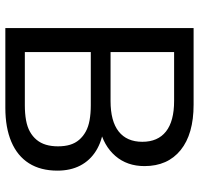

<svg xmlns="http://www.w3.org/2000/svg" viewBox="-33 -712 745 719"><g transform="rotate(90 339.5 -352.5)"><path d="M85 0V-705H372Q482 -705 542 -656.5Q602 -608 602 -521Q602 -456 564 -412Q526 -368 460 -353V-368Q509 -362 545 -339.5Q581 -317 600 -280.5Q619 -244 619 -195Q619 -132 591.5 -88.5Q564 -45 511 -22.5Q458 0 384 0ZM175 -73H374Q405 -73 430 -77.5Q455 -82 473 -92Q491 -102 503.5 -117Q516 -132 522 -152Q528 -172 528 -197Q528 -223 522 -242.5Q516 -262 503.5 -276.5Q491 -291 473 -301Q455 -311 430 -315.5Q405 -320 374 -320H175ZM175 -394H358Q434 -394 472.5 -424.5Q511 -455 511 -513Q511 -571 472.5 -601.5Q434 -632 358 -632H175Z"/></g></svg>

Font: Nunito Sans 12pt Medium
Style: Regular
Weight: 500
Designer: Vernon Adams
Foundry: Vernon Adams
Version: Version 3.101;gftools[0.9.27]